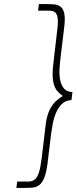

<svg xmlns="http://www.w3.org/2000/svg" viewBox="-20 -769 374 938"><path d="M118 118Q138 118 150.5 107.5Q163 97 170.5 72.5Q178 48 183 8L204 -166Q210 -209 224.5 -236Q239 -263 256.5 -278Q274 -293 287 -300Q272 -310 258.5 -326Q245 -342 239.5 -373.5Q234 -405 241 -462L258 -608Q264 -649 262.5 -673Q261 -697 251 -707Q241 -717 220 -717H166L170 -749H213Q232 -749 248.5 -747Q265 -745 277.5 -735Q290 -725 294.5 -700.5Q299 -676 293 -630L275 -481Q273 -463 271 -436.5Q269 -410 273 -383.5Q277 -357 291 -338.5Q305 -320 334 -319L329 -280Q300 -279 281.5 -260Q263 -241 252.5 -215Q242 -189 237.5 -162.5Q233 -136 230 -118L212 31Q206 77 195.5 101.5Q185 126 170.5 136Q156 146 139 147.5Q122 149 103 149H60L64 118Z"/></svg>

Font: Josefin Sans Thin ExtraLight
Style: Italic
Weight: 250
Italic angle: -7°
Version: Version 2.000